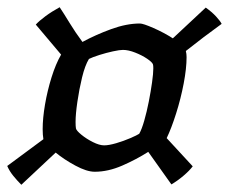

<svg xmlns="http://www.w3.org/2000/svg" viewBox="-33 -555 633 531"><path d="M26 -44Q14 -56 3.5 -69Q-7 -82 -13 -96L87 -170Q85 -182 85 -198Q85 -228 91.5 -266Q98 -304 109.5 -341Q121 -378 136 -404L66 -487Q75 -497 92.5 -510Q110 -523 132 -535Q144 -517 159.5 -491.5Q175 -466 195 -439Q232 -459 274.5 -474.5Q317 -490 354 -490Q363 -490 391.5 -477.5Q420 -465 445 -449L536 -534Q553 -522 564.5 -509.5Q576 -497 580 -489Q555 -471 530 -452Q505 -433 481 -414Q483 -406 483 -397Q483 -366 475 -324Q467 -282 454 -241Q441 -200 428 -173L500 -95Q491 -83 474.5 -69Q458 -55 441 -45L377 -135Q344 -114 305 -97Q266 -80 229 -80Q207 -80 175.5 -97Q144 -114 121 -133ZM255 -153Q268 -153 288.5 -159Q309 -165 327.5 -173Q346 -181 352 -185Q359 -197 366 -221.5Q373 -246 378.5 -274Q384 -302 387.5 -327Q391 -352 391 -366Q391 -374 390 -377Q388 -383 374 -392.5Q360 -402 341 -409.5Q322 -417 307 -417Q298 -417 279.5 -413Q261 -409 242 -403Q223 -397 213 -392Q202 -374 194 -341Q186 -308 181 -273.5Q176 -239 176 -218Q176 -206 177 -200Q178 -194 192 -182.5Q206 -171 224 -162Q242 -153 255 -153Z"/></svg>

Font: Texturina 72pt 72pt SemiBold
Style: Italic
Weight: 600
Italic angle: -11°
Designer: Guillermo Torres Carreño
Foundry: Omnibus-Type
Version: Version 1.002; ttfautohint (v1.8.3)